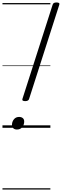

<svg xmlns="http://www.w3.org/2000/svg" viewBox="-20 -1035 501 1555"><path d="M184 -216Q155 -216 162 -235L406 -996Q409 -1007 417 -1011Q425 -1015 438 -1015Q467 -1015 460 -996L216 -235Q214 -226 206 -221Q198 -216 184 -216ZM117 14Q99 14 88 4Q77 -6 77 -24Q77 -49 92.5 -68.5Q108 -88 135 -88Q153 -88 164.5 -78.5Q176 -69 176 -51Q176 -25 160.5 -5.5Q145 14 117 14ZM0 490H388V500H0ZM0 -20H388V0H0ZM0 -505H388V-500H0ZM0 -1010H388V-1000H0Z"/></svg>

Font: Playwrite AU VIC Guides
Style: Regular
Weight: 400
Designer: Veronika Burian, José Scaglione
Foundry: TypeTogether
Version: Version 1.003